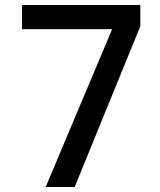

<svg xmlns="http://www.w3.org/2000/svg" viewBox="-20 -749 642 769"><path d="M429 -632H68V-729H542V-644L279 0H163Z"/></svg>

Font: Poppins-tnum Medium
Style: Regular
Weight: 500
Designer: Ninad Kale (Devanagari), Jonny Pinhorn (Latin)
Foundry: Indian Type Foundry
Version: Version 4.004